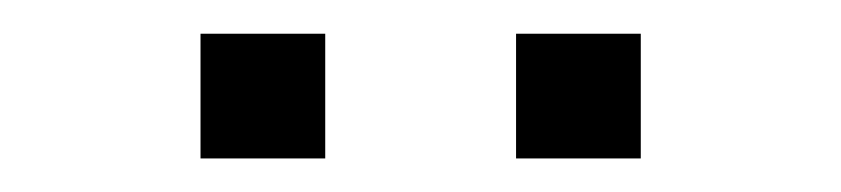

<svg xmlns="http://www.w3.org/2000/svg" viewBox="-20 -696 504 115"><path d="M100.1 -601.1V-675.8H174.8V-601.1ZM289.1 -601.1V-675.8H363.8V-601.1Z"/></svg>

Font: Abel
Style: Regular
Weight: 400
Designer: Matthew Desmond
Foundry: Matthew Desmond
Version: Version 1.002